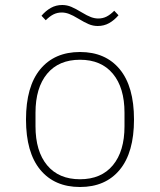

<svg xmlns="http://www.w3.org/2000/svg" viewBox="-20 -736 640 768"><path d="M300 12Q198 12 141 -57Q84 -126 84 -258Q84 -390 141 -459Q198 -528 300 -528Q402 -528 459 -459Q516 -390 516 -258Q516 -126 459 -57Q402 12 300 12ZM300 -19Q385 -19 431.5 -75Q478 -131 478 -231V-285Q478 -385 431.5 -441Q385 -497 300 -497Q215 -497 168.5 -441Q122 -385 122 -285V-231Q122 -131 168.5 -75Q215 -19 300 -19ZM371 -632Q352 -632 334.5 -639.5Q317 -647 294 -661Q271 -675 256 -680.5Q241 -686 227 -686Q209 -686 194 -678.5Q179 -671 163 -655L146 -673Q163 -693 183.5 -704.5Q204 -716 229 -716Q248 -716 265.5 -708.5Q283 -701 306 -687Q329 -673 344 -667.5Q359 -662 373 -662Q391 -662 406 -669.5Q421 -677 437 -693L454 -675Q437 -655 416.5 -643.5Q396 -632 371 -632Z"/></svg>

Font: IBM Plex Mono ExtLt
Style: Regular
Weight: 200
Monospace: yes
Designer: Mike Abbink, Paul van der Laan, Pieter van Rosmalen
Foundry: Bold Monday
Version: Version 2.3